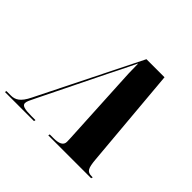

<svg xmlns="http://www.w3.org/2000/svg" viewBox="-214 -913 1112 1112"><g transform="rotate(45 342.5 -357.0)"><path d="M-47 0H191L193 -10H160C103 -10 80 -17 80 -37C80 -51 89 -67 106 -102L299 -495C335 -568 362 -620 382 -663C382 -615 384 -555 388 -496L410 -81C410 -70 411 -59 411 -50C411 -20 383 -10 342 -10H310L308 0H659L662 -10H654C615 -10 606 -28 600 -98L546 -714H398L86 -88C55 -24 26 -10 -9 -10H-45Z"/></g></svg>

Font: Noto Serif Display SemiCondensed Black
Style: Italic
Weight: 900
Width: 4
Italic angle: -12°
Designer: Monotype Design Team
Foundry: Monotype Imaging Inc.
Version: Version 2.009